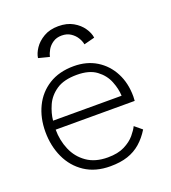

<svg xmlns="http://www.w3.org/2000/svg" viewBox="-116 -683 695 782"><g transform="rotate(-20 231.5 -292.5)"><path d="M71 -204.5Q71 -158 88.5 -117Q106 -76 142 -50.8Q178 -25.5 232.5 -25.5Q276.5 -25.5 305.2 -40Q334 -54.5 350.8 -74.5Q367.5 -94.5 374.5 -109.5L406 -83.5Q387 -52.5 362.5 -31Q338 -9.5 306 1.2Q274 12 230 12Q165.5 12 120.2 -18Q75 -48 51.8 -98.5Q28.5 -149 28.5 -210.5Q28.5 -270.5 51.8 -318.5Q75 -366.5 119.8 -394.5Q164.5 -422.5 228 -422.5Q284 -422.5 326 -396.8Q368 -371 391.2 -326.2Q414.5 -281.5 414.5 -223.5Q414.5 -219 414 -213.8Q413.5 -208.5 413.5 -204.5ZM370.5 -242.5Q369.5 -272.5 356.2 -305.8Q343 -339 312.2 -362Q281.5 -385 228 -385Q171.5 -385 138.8 -362.8Q106 -340.5 91.2 -307.2Q76.5 -274 73.5 -242.5ZM150.5 -491 103 -503Q105.5 -522.5 120 -544.2Q134.5 -566 161 -581.5Q187.5 -597 224.5 -597Q262 -597 288.2 -582Q314.5 -567 329.2 -545.2Q344 -523.5 346.5 -503L300 -491Q297.5 -505.5 288.2 -520.5Q279 -535.5 263 -546Q247 -556.5 224.5 -556.5Q202.5 -556.5 186.8 -546Q171 -535.5 162.2 -520.5Q153.5 -505.5 150.5 -491Z"/></g></svg>

Font: League Spartan Thin ExtraLight
Style: Regular
Weight: 250
Version: Version 2.002